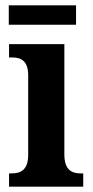

<svg xmlns="http://www.w3.org/2000/svg" viewBox="-20 -702 349 722"><path d="M13 -609H266V-682H13ZM14 0H293V-50H283C251 -50 222 -62 222 -121V-536H14V-486H26C58 -486 86 -474 86 -419V-120C86 -62 57 -50 24 -50H14Z"/></svg>

Font: Noto Serif Armenian Condensed
Style: Bold
Weight: 700
Width: 3
Designer: Monotype Design Team
Foundry: Monotype Imaging Inc.
Version: Version 2.008